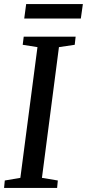

<svg xmlns="http://www.w3.org/2000/svg" viewBox="-20 -923 427 943"><path d="M0 0 3.5 -36.5 80 -49.5 164 -691.5 91.5 -703 96.5 -743H351.5L347 -703L269.5 -691.5L186 -49.5L264 -36.5L260.5 0ZM108.5 -903H387L377 -832H99Z"/></svg>

Font: Merriweather 36pt
Style: Italic
Weight: 400
Italic angle: -7.8°
Version: Version 2.101